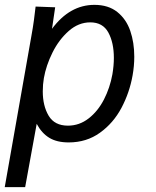

<svg xmlns="http://www.w3.org/2000/svg" viewBox="-22 -580 642 790"><path d="M124.5 -553 205 -550 192 -461.5Q265 -560 366.5 -560Q424 -560 460.8 -530.5Q497.5 -501 514 -453Q530.5 -405 530.5 -346.5Q530.5 -308.5 523.5 -269.5Q511 -199 477.8 -136.2Q444.5 -73.5 389.2 -33.8Q334 6 260.5 6Q212 6 180.8 -13Q149.5 -32 129 -70.5L81.5 190H-2.5L107 -431Q113.5 -466.5 117.5 -496.2Q121.5 -526 124.5 -553ZM440.5 -274.5Q446.5 -310.5 446.5 -341.5Q446.5 -404.5 423.8 -446.2Q401 -488 349.5 -488Q301 -488 260.8 -452.5Q220.5 -417 194 -363.8Q167.5 -310.5 158.5 -258.5Q154 -233 154 -204Q154 -144.5 178.2 -103.8Q202.5 -63 257.5 -63Q304.5 -63 342.8 -92.8Q381 -122.5 405.8 -170.8Q430.5 -219 440.5 -274.5Z"/></svg>

Font: JuliaMono
Style: Italic
Weight: 400
Italic angle: -9°
Monospace: yes
Designer: cormullion
Foundry: corm
Version: Version 0.057; ttfautohint (v1.8.4)